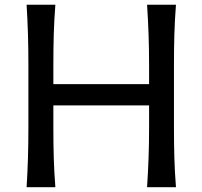

<svg xmlns="http://www.w3.org/2000/svg" viewBox="-20 -776 839 796"><path d="M90.3 0Q94.2 -62.5 95.9 -120.8Q97.7 -179.2 97.7 -249.5V-503.9Q97.7 -575.2 95.9 -634Q94.2 -692.9 90.3 -756.3H209.5Q204.6 -692.9 202.9 -634Q201.2 -575.2 201.2 -503.9V-427.2H598.1V-503.9Q598.1 -575.2 595.9 -634Q593.8 -692.9 589.8 -756.3H709.5Q704.6 -692.9 702.9 -634Q701.2 -575.2 701.2 -503.9V-249.5Q701.2 -179.2 702.9 -120.8Q704.6 -62.5 709.5 0H589.8Q593.8 -62.5 595.9 -120.8Q598.1 -179.2 598.1 -249.5V-338.9H201.2V-249.5Q201.2 -179.2 202.9 -120.8Q204.6 -62.5 209.5 0Z"/></svg>

Font: Pinar Medium
Style: Regular
Weight: 500
Designer: Amin Abedi
Version: Version 3.000